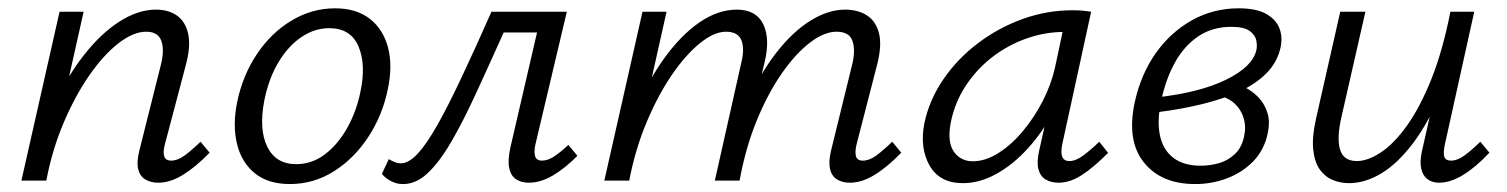

<svg xmlns="http://www.w3.org/2000/svg" viewBox="-20 -443 3698 471"><path d="M368.4 5.2Q349.4 5.2 336.1 -3Q322.9 -11.2 318.9 -28.4Q314.9 -45.6 321.6 -72.5L374.7 -284.3Q383.8 -320.2 375.8 -342.7Q367.7 -365.2 338.6 -365.2Q307.4 -365.2 270.8 -337Q234.3 -308.7 199.4 -258.6Q164.5 -208.5 136.3 -142.3Q108.1 -76 93.6 0H48.7Q71.8 -97 107 -174.5Q142.2 -252 184.9 -306.6Q227.6 -361.3 273.3 -390.3Q319 -419.4 362.6 -419.4Q393.7 -419.4 414.5 -404.5Q435.3 -389.5 441.7 -359.5Q448.2 -329.5 436 -284L384.5 -89Q379.5 -70.5 382.8 -59.8Q386 -49 400 -49Q415.7 -49 432.7 -61.4Q449.7 -73.8 472 -95.3L494.2 -68.5Q460.6 -33.7 429.1 -14.3Q397.6 5.2 368.4 5.2ZM32.5 0 126.1 -414.2H185.1L92.5 0Z M690.9 8.5Q637.9 8.5 605.2 -17.9Q572.5 -44.3 561.4 -89.9Q550.3 -135.5 561.7 -192.4Q575.2 -257.8 610.1 -310.1Q645 -362.5 695.1 -392.5Q745.3 -422.6 802 -422.6Q853.8 -422.6 886.9 -397.1Q919.9 -371.5 931.8 -326.7Q943.7 -281.9 931.2 -223.3Q918.2 -160.2 883.7 -107.4Q849.3 -54.6 799.6 -23.1Q750 8.5 690.9 8.5ZM706.5 -40.3Q745.8 -40.3 778 -65.1Q810.1 -89.9 832.7 -130.9Q855.3 -171.9 864.5 -219.5Q878.3 -285.3 859.2 -329.6Q840.1 -373.9 787.4 -373.9Q751.6 -373.9 719.2 -351.9Q686.8 -329.9 663 -290.2Q639.2 -250.5 628.4 -196.7Q614.7 -125.5 635.7 -82.9Q656.7 -40.3 706.5 -40.3Z M968.7 8.6Q951.9 8.6 937.7 0.5Q923.5 -7.5 916.9 -16.6L933.7 -52.6Q940.9 -48.4 948.5 -45.3Q956 -42.3 962.7 -42.3Q982.7 -42.3 1004.8 -66.1Q1026.8 -90 1053.5 -137.3Q1080.1 -184.6 1112.7 -254Q1145.4 -323.3 1185.6 -414.2H1334.9L1324.2 -363.3H1215.6Q1178.6 -280.9 1147 -212.4Q1115.5 -143.9 1086.6 -94.5Q1057.8 -45 1029.1 -18.2Q1000.5 8.6 968.7 8.6ZM1277.4 5.2Q1259.3 5.2 1246.3 -3Q1233.4 -11.3 1229.2 -30.5Q1225 -49.6 1232.3 -82.3L1309.2 -414.2H1370.5L1293.5 -89Q1289.5 -70.5 1292.7 -59.8Q1295.9 -49 1309.5 -49Q1324.7 -49 1341 -60.3Q1357.4 -71.5 1374.2 -87.5L1396.4 -60.8Q1367.8 -31.5 1337.2 -13.1Q1306.6 5.2 1277.4 5.2Z M2065.1 5.2Q2046.1 5.2 2033.1 -3Q2020.2 -11.2 2016.2 -28.4Q2012.2 -45.6 2018.4 -72.5L2070.4 -284.3Q2079 -318.8 2071.4 -342Q2063.7 -365.2 2032.2 -365.2Q2001.9 -365.2 1967.1 -338.6Q1932.3 -312.1 1898.4 -263.7Q1864.5 -215.4 1836.8 -148.4Q1809.2 -81.4 1794.3 0H1750.5Q1772.9 -100.7 1807 -179Q1841.1 -257.2 1882 -310.6Q1923 -364.1 1967.2 -391.7Q2011.4 -419.4 2052.9 -419.4Q2084.5 -419.4 2106.6 -405.3Q2128.7 -391.2 2136.3 -361.4Q2143.8 -331.5 2131.6 -284L2081.3 -89Q2076.8 -70.5 2079.8 -59.8Q2082.7 -49 2096.7 -49Q2112.5 -49 2129.5 -61.4Q2146.5 -73.8 2168.7 -95.3L2190.9 -68.5Q2157.4 -33.7 2125.9 -14.3Q2094.4 5.2 2065.1 5.2ZM1462.5 0 1556.1 -414.2H1615.1L1522.5 0ZM1483.6 0Q1503.6 -90.2 1536.1 -166.6Q1568.5 -243.1 1609.3 -299.8Q1650.1 -356.5 1695.7 -388Q1741.4 -419.4 1787.6 -419.4Q1834.9 -419.4 1852.4 -383.5Q1869.8 -347.5 1855.3 -288.5L1785 0H1733.6L1798 -287Q1807.1 -322 1799 -343.6Q1790.8 -365.2 1761 -365.2Q1731.9 -365.2 1697 -337Q1662.2 -308.9 1628.1 -259.2Q1594.1 -209.5 1566.2 -143.1Q1538.3 -76.8 1523.6 0Z M2342.3 6.3Q2284.8 6.3 2260.4 -36.9Q2235.9 -80.1 2247.5 -140.4Q2259.5 -197.5 2293.8 -247.9Q2328.1 -298.3 2378.4 -336.5Q2428.6 -374.7 2488.3 -396.3Q2548 -417.8 2610.6 -417.8Q2625.6 -417.8 2636.6 -416.8Q2647.5 -415.7 2656.7 -414.2L2586 -89.9Q2577.1 -47.9 2603.3 -47.9Q2618.6 -47.9 2636.8 -61.1Q2654.9 -74.4 2676.6 -95.3L2698.3 -68Q2663.1 -32.6 2634 -13.7Q2605 5.2 2576.8 5.2Q2557.8 5.2 2544.6 -3Q2531.5 -11.2 2527.2 -28.6Q2523 -46 2529.2 -73.4L2567.2 -243L2604.4 -277Q2591.6 -220.5 2564.6 -169.6Q2537.5 -118.6 2501.4 -78.9Q2465.3 -39.1 2424.2 -16.4Q2383.1 6.3 2342.3 6.3ZM2366.6 -47.4Q2397.5 -47.4 2429.5 -67.7Q2461.5 -88 2489.5 -121.6Q2517.6 -155.3 2538.5 -196.2Q2559.3 -237.2 2568.2 -278L2591.8 -388.8L2624.5 -362.2Q2617.8 -363.7 2608.8 -364.2Q2599.8 -364.7 2591.3 -364.7Q2542.5 -364.7 2496.5 -348Q2450.5 -331.4 2412.3 -301.5Q2374.2 -271.5 2347.7 -230.5Q2321.3 -189.5 2312 -140.4Q2303.6 -94.2 2320 -70.8Q2336.5 -47.4 2366.6 -47.4Z M2911.7 8.5Q2828.5 8.5 2786 -44.7Q2743.4 -97.9 2763.7 -192.4Q2778.7 -260.7 2815 -312.3Q2851.4 -363.8 2903.8 -393.2Q2956.3 -422.6 3018.6 -422.6Q3063.3 -422.6 3087.7 -408Q3112.1 -393.5 3119.6 -370.9Q3127.1 -348.3 3120.4 -322.5Q3112.2 -289.1 3086.5 -263.1Q3060.8 -237.1 3021 -218.8Q2981.1 -200.5 2930.2 -187.9Q2879.4 -175.4 2820.8 -167.9L2817.6 -204.1Q2923.4 -215.9 2987.9 -247.6Q3052.5 -279.3 3061.8 -319.3Q3064.4 -329.3 3062.1 -342.7Q3059.8 -356.2 3046.1 -366.7Q3032.4 -377.2 3000.3 -377.2Q2954.5 -377.2 2920 -354.2Q2885.6 -331.2 2862.9 -290.7Q2840.1 -250.2 2828.7 -196.7Q2818.1 -148.4 2825.2 -112.3Q2832.3 -76.3 2857.6 -56.4Q2883 -36.5 2925.7 -36.5Q2947.4 -36.5 2969.5 -42.5Q2991.6 -48.6 3008.8 -64.6Q3026 -80.5 3031.8 -107.9Q3037.3 -131.6 3030.8 -153.2Q3024.3 -174.8 3007.5 -190Q2990.6 -205.1 2964.9 -209L3008.6 -238.3Q3024.5 -234.3 3041.1 -224.7Q3057.8 -215.1 3070.9 -199.9Q3083.9 -184.7 3089.9 -163.6Q3095.8 -142.5 3089.7 -115.1Q3081.3 -75.5 3055 -47.9Q3028.6 -20.4 2991.2 -6Q2953.8 8.5 2911.7 8.5Z M3289.5 6.3Q3267.6 6.3 3248.6 -1.8Q3229.6 -9.9 3217 -28Q3204.5 -46.2 3201.4 -76.8Q3198.4 -107.5 3208.5 -152.5L3267.8 -414.2H3329.5L3271.3 -158.5Q3258.8 -105.5 3267.1 -76.7Q3275.5 -47.9 3308.5 -47.9Q3335 -47.9 3367 -68.8Q3398.9 -89.7 3430.9 -134Q3462.8 -178.3 3490.9 -247.8Q3518.9 -317.4 3538 -414.2H3574.7Q3550.8 -302.1 3517.7 -222.1Q3484.6 -142.1 3446.3 -91.6Q3407.9 -41.1 3368.1 -17.4Q3328.4 6.3 3289.5 6.3ZM3510.1 5.2Q3493.3 5.2 3481.7 -3.5Q3470.1 -12.3 3466.4 -29.5Q3462.6 -46.7 3468.3 -72.5L3545.1 -414.2H3596.5L3524.5 -89Q3520.1 -68.6 3523 -58.8Q3526 -49 3539.5 -49Q3555.3 -49 3572.3 -61.4Q3589.3 -73.8 3611.5 -95.3L3633.7 -68.5Q3600.7 -33.2 3569.5 -14Q3538.3 5.2 3510.1 5.2Z"/></svg>

Font: Ysabeau
Style: Bold Italic
Weight: 700
Italic angle: -12°
Designer: Christian Thalmann (Catharsis Fonts)
Version: Version 2.002